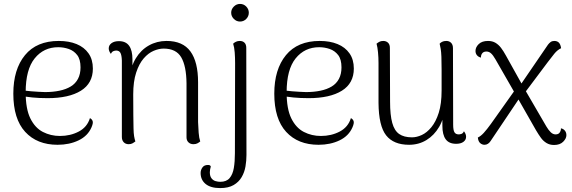

<svg xmlns="http://www.w3.org/2000/svg" viewBox="-20 -726 2922 980"><path d="M274 13Q169 13 108.5 -53Q48 -119 48 -248Q48 -372 107.5 -444.5Q167 -517 280 -517Q332 -517 371 -501Q410 -485 432 -453.5Q454 -422 454 -376Q454 -301 393 -263Q332 -225 223 -225Q180 -225 145 -228.5Q110 -232 75 -239L76 -268Q103 -263 140 -260Q177 -257 210 -256Q250 -256 283.5 -263Q317 -270 341 -284.5Q365 -299 378 -323.5Q391 -348 391 -382Q391 -423 374 -445Q357 -467 331 -476Q305 -485 277 -485Q203 -485 157 -428Q111 -371 111 -255Q111 -170 135 -121.5Q159 -73 199 -52.5Q239 -32 286 -32Q339 -32 382 -54.5Q425 -77 439 -123Q448 -119 452.5 -109Q457 -99 447 -76Q428 -32 381 -9.5Q334 13 274 13Z M637 10Q621 10 611.5 0Q602 -10 602 -27V-417Q601 -445 594.5 -456.5Q588 -468 573 -468Q567 -468 559 -465Q551 -462 546 -451Q535 -465 535 -479Q535 -495 549 -505.5Q563 -516 587 -516Q622 -516 639 -492.5Q656 -469 656 -423V-339L642 -325Q647 -385 673 -428Q699 -471 740 -494Q781 -517 830 -517Q913 -517 952 -463.5Q991 -410 991 -306V-103Q992 -75 994 -48.5Q996 -22 1002 -4Q996 1 988 5.5Q980 10 967 10Q952 10 942 0.5Q932 -9 932 -25V-301Q931 -389 905 -433.5Q879 -478 815 -478Q791 -478 764 -466.5Q737 -455 713.5 -428Q690 -401 675 -355.5Q660 -310 660 -244Q660 -179 660.5 -138Q661 -97 661.5 -71.5Q662 -46 664.5 -31Q667 -16 671 -4Q666 0 657.5 5Q649 10 637 10Z M1104 234Q1055 234 1029.5 213Q1004 192 1004 157Q1004 142 1013 129Q1022 116 1041 116Q1047 116 1050.5 117.5Q1054 119 1056 124Q1054 131 1052.5 138.5Q1051 146 1051 153Q1051 173 1059.5 184Q1068 195 1080.5 198.5Q1093 202 1104 202Q1136 202 1152 183Q1168 164 1173.5 131.5Q1179 99 1179 56L1180 -404Q1180 -432 1178 -458.5Q1176 -485 1170 -503Q1176 -509 1184.5 -513Q1193 -517 1204 -517Q1219 -517 1228 -508Q1237 -499 1237 -482L1238 65Q1238 94 1233 123.5Q1228 153 1213.5 178Q1199 203 1172.5 218.5Q1146 234 1104 234ZM1205 -616Q1187 -616 1173.5 -629.5Q1160 -643 1160 -661Q1160 -679 1173.5 -692.5Q1187 -706 1205 -706Q1224 -706 1237 -692.5Q1250 -679 1250 -661Q1250 -643 1237 -629.5Q1224 -616 1205 -616Z M1606 13Q1501 13 1440.5 -53Q1380 -119 1380 -248Q1380 -372 1439.5 -444.5Q1499 -517 1612 -517Q1664 -517 1703 -501Q1742 -485 1764 -453.5Q1786 -422 1786 -376Q1786 -301 1725 -263Q1664 -225 1555 -225Q1512 -225 1477 -228.5Q1442 -232 1407 -239L1408 -268Q1435 -263 1472 -260Q1509 -257 1542 -256Q1582 -256 1615.5 -263Q1649 -270 1673 -284.5Q1697 -299 1710 -323.5Q1723 -348 1723 -382Q1723 -423 1706 -445Q1689 -467 1663 -476Q1637 -485 1609 -485Q1535 -485 1489 -428Q1443 -371 1443 -255Q1443 -170 1467 -121.5Q1491 -73 1531 -52.5Q1571 -32 1618 -32Q1671 -32 1714 -54.5Q1757 -77 1771 -123Q1780 -119 1784.5 -109Q1789 -99 1779 -76Q1760 -32 1713 -9.5Q1666 13 1606 13Z M2258 -517Q2273 -517 2282.5 -507.5Q2292 -498 2292 -480L2293 -90Q2293 -62 2299.5 -51Q2306 -40 2322 -40Q2327 -40 2335 -42.5Q2343 -45 2348 -56Q2359 -42 2359 -28Q2359 -12 2345.5 -2Q2332 8 2308 8Q2272 8 2255 -15Q2238 -38 2238 -84V-169L2252 -183Q2247 -122 2221.5 -78.5Q2196 -35 2156.5 -11Q2117 13 2068 13Q1989 13 1951 -35Q1913 -83 1912 -201V-404Q1912 -432 1909.5 -458.5Q1907 -485 1902 -503Q1908 -508 1916 -512.5Q1924 -517 1936 -517Q1951 -517 1960.5 -508Q1970 -499 1970 -482L1971 -207Q1971 -139 1982 -99Q1993 -59 2017.5 -42Q2042 -25 2083 -25Q2107 -25 2133 -37Q2159 -49 2182 -77Q2205 -105 2219.5 -150.5Q2234 -196 2234 -264Q2234 -329 2234 -370Q2234 -411 2233 -436Q2232 -461 2229.5 -476Q2227 -491 2224 -503Q2228 -508 2236.5 -512.5Q2245 -517 2258 -517Z M2808 14Q2786 14 2769.5 4Q2753 -6 2741 -22.5Q2729 -39 2716 -61L2610 -247L2509 -423Q2497 -444 2486.5 -453.5Q2476 -463 2463 -463Q2448 -463 2441 -453.5Q2434 -444 2435 -432Q2422 -435 2414.5 -444Q2407 -453 2407 -466Q2407 -485 2423.5 -501Q2440 -517 2471 -517Q2493 -517 2509 -507.5Q2525 -498 2537.5 -481.5Q2550 -465 2562 -443L2655 -276L2769 -80Q2779 -63 2790.5 -51.5Q2802 -40 2816 -40Q2831 -40 2837.5 -50.5Q2844 -61 2843 -71Q2855 -69 2863 -59.5Q2871 -50 2871 -36Q2871 -19 2854.5 -2.5Q2838 14 2808 14ZM2453 13Q2441 13 2431 4.5Q2421 -4 2419 -24Q2434 -31 2449.5 -48Q2465 -65 2486 -94L2618 -280L2644 -244L2484 -6Q2479 2 2471 7.5Q2463 13 2453 13ZM2656 -249 2630 -283 2777 -498Q2783 -506 2790.5 -511.5Q2798 -517 2809 -517Q2824 -517 2832.5 -508.5Q2841 -500 2844 -480Q2825 -471 2809.5 -452Q2794 -433 2776 -409Z"/></svg>

Font: Arima Thin Light
Style: Regular
Weight: 300
Version: Version 1.100